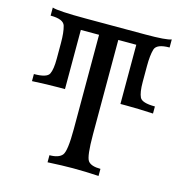

<svg xmlns="http://www.w3.org/2000/svg" viewBox="-104 -799 854 895"><g transform="rotate(15 322.5 -351.5)"><path d="M450.7 0Q384.8 -3.9 326.7 -3.9Q276.9 -3.9 204.6 0V-34.2Q249 -34.2 265.9 -54.7Q282.7 -75.2 282.7 -180.7V-636.2H194.8V-350.6H165.5Q110.8 -350.6 36.6 -346.7V-380.9Q99.1 -380.9 110.1 -403.6Q121.1 -426.3 121.1 -476.6V-553.2Q121.1 -605 112.5 -634.5Q104 -664.1 41.5 -664.1V-703.1Q68.4 -693.4 204.1 -693.4H491.7Q592.3 -693.4 615.7 -703.1V-664.1Q553.2 -664.1 544.7 -634.5Q536.1 -605 536.1 -553.2V-476.6Q536.1 -426.3 547.1 -403.6Q558.1 -380.9 620.6 -380.9V-346.7Q546.4 -350.6 491.7 -350.6H462.4V-636.2H375.5V-180.7Q375.5 -74.7 390.1 -54.4Q404.8 -34.2 450.7 -34.2Z"/></g></svg>

Font: Kelvinch
Style: Regular
Weight: 400
Designer: Paul James MIller
Foundry: High-Logic / Made with FontCreator
Version: Version 3.30 September 23, 2016